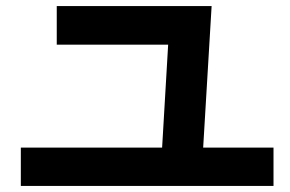

<svg xmlns="http://www.w3.org/2000/svg" viewBox="-20 -605 960 636"><path d="M886 -116V11H49V-116H517L537 -457H168V-585H681L653 -116Z"/></svg>

Font: BM Euljiro oraeorae
Style: Regular
Weight: 400
Designer: Bongjin Kim; Bomjun Kim; Myungsoo Han; Hyesun Chae; Mikyoung Jeong; Wujin Sim; Minjae Kang; Suwha Jang;
Foundry: Sandoll Inc.
Version: Version 1.000;hotconv 1.0.109;makeexe 2.5.65596